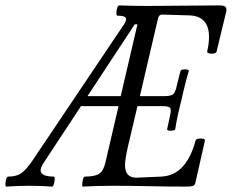

<svg xmlns="http://www.w3.org/2000/svg" viewBox="-86 -688 859 711"><path d="M-63 3Q-66 3 -66 -6Q-66 -15 -63 -24.5Q-60 -34 -56 -34Q-26 -34 -8 -46Q10 -58 34 -93L366 -587Q372 -595 376.5 -603Q381 -611 381 -617Q381 -630 349 -630Q345 -630 345 -639.5Q345 -649 348 -658.5Q351 -668 356 -668Q382 -667 408 -666.5Q434 -666 460 -666Q527 -666 593.5 -667Q660 -668 727 -668Q752 -668 752 -655Q752 -654 752.5 -651.5Q753 -649 752 -646L716 -497Q715 -492 706.5 -490Q698 -488 689.5 -490Q681 -492 681 -497Q685 -513 686.5 -527Q688 -541 688 -551Q688 -628 616 -631L514 -634Q502 -634 499 -619L432 -332H523Q546 -332 554.5 -338.5Q563 -345 568 -368L582 -424Q583 -429 591 -430.5Q599 -432 606.5 -430.5Q614 -429 613 -424Q606 -401 599 -373.5Q592 -346 586 -318Q578 -287 572 -259Q566 -231 563 -210Q562 -206 554 -204.5Q546 -203 539 -204.5Q532 -206 533 -210L544 -261Q549 -283 543.5 -289Q538 -295 515 -295H423L386 -138Q377 -96 377 -76Q377 -30 419 -30L510 -34Q559 -36 590.5 -71Q622 -106 638 -167Q640 -173 648.5 -174.5Q657 -176 665 -174.5Q673 -173 673 -168L637 -9Q635 -2 628 0.5Q621 3 604 3Q535 3 466.5 1.5Q398 0 329 0Q276 0 220 3Q218 3 218.5 -6Q219 -15 221.5 -24.5Q224 -34 228 -34Q266 -34 282 -45Q298 -56 305 -89L353 -295H214L73 -81Q44 -34 114 -34Q117 -34 116.5 -24.5Q116 -15 113.5 -6Q111 3 107 3Q64 0 22 0Q-21 0 -63 3ZM423 -598H413L238 -332H361Z"/></svg>

Font: Junicode Two Beta Condensed
Style: Italic
Weight: 400
Width: 3
Italic angle: -9°
Version: Version 1.053; ttfautohint (v1.8.4)